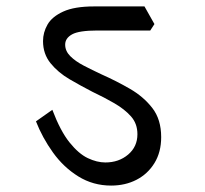

<svg xmlns="http://www.w3.org/2000/svg" viewBox="-20 -579 640 598"><path d="M326 -1Q270 -1 224 -29.5Q178 -58 145 -104Q112 -150 92 -201L143 -237Q168 -171 196.5 -135.5Q225 -100 253.5 -86.5Q282 -73 308 -73Q350 -73 379 -97.5Q408 -122 408 -161Q408 -194 388 -216.5Q368 -239 336 -257.5Q304 -276 268 -293Q233 -311 197 -332Q161 -353 137.5 -382Q114 -411 114 -451Q114 -478 128 -502.5Q142 -527 177 -543Q212 -559 273 -559H430L461 -504L448 -484H284Q226 -484 204.5 -472Q183 -460 183 -440Q183 -420 199 -404Q215 -388 241 -374.5Q267 -361 297 -347Q342 -327 384.5 -302.5Q427 -278 454.5 -242.5Q482 -207 482 -152Q482 -105 461 -71Q440 -37 405 -19Q370 -1 326 -1Z"/></svg>

Font: Eczar
Style: Regular
Weight: 400
Designer: Vaibhav Singh
Foundry: Rosetta Type Foundry
Version: Version 2.000